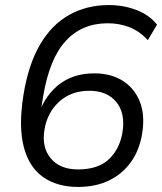

<svg xmlns="http://www.w3.org/2000/svg" viewBox="-20 -734 644 763"><path d="M289.8 8.9Q207.2 8.9 151.3 -30.4Q95.4 -69.8 74.4 -150.4Q53.4 -231 73 -355.2Q92.5 -477.3 138.9 -556.6Q185.3 -635.9 255.2 -674.9Q325 -713.9 412.3 -713.9Q470.8 -713.9 522 -694.3Q573.2 -674.8 604 -636.2L567.7 -574.6Q534.2 -610.3 494.4 -625.9Q454.6 -641.5 407.9 -641.5Q306.3 -641.5 241.5 -571.6Q176.8 -501.7 151.5 -351.3L136.4 -257.7H126.5Q149.5 -343.3 208 -392.9Q266.6 -442.5 354.6 -442.5Q420.7 -442.5 467.6 -413Q514.4 -383.5 535.7 -330.1Q556.9 -276.6 544.9 -203.7Q535 -139.5 501.6 -91.8Q468.2 -44.1 414.8 -17.6Q361.4 8.9 289.8 8.9ZM290.2 -60.7Q370.1 -60.7 413.1 -101.6Q456.1 -142.5 466.7 -208.6Q478.8 -284.9 441.7 -329.1Q404.5 -373.3 335.2 -373.3Q262.9 -373.3 215.4 -330.1Q167.8 -286.9 156.7 -218.7Q145.1 -148.1 182 -104.4Q218.9 -60.7 290.2 -60.7Z"/></svg>

Font: Mulish ExtraLight
Style: Italic
Weight: 200
Italic angle: -9°
Designer: Vernon Adams
Foundry: Vernon Adams
Version: Version 3.603